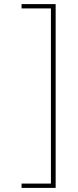

<svg xmlns="http://www.w3.org/2000/svg" viewBox="-20 -766 382 935"><path d="M251 149V-746H85V-725H228V128H85V149Z"/></svg>

Font: Josefin Slab ExtraLight
Style: Regular
Weight: 250
Designer: Santiago Orozco
Foundry: Typemade
Version: Version 2.000